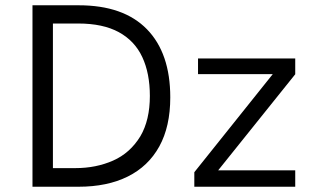

<svg xmlns="http://www.w3.org/2000/svg" viewBox="-20 -710 1181 730"><path d="M103.5 0ZM103.5 0ZM278.3 0H103.5V-689.9H279.3Q449.7 -689.9 538.6 -598.9Q627.4 -507.8 627.4 -339.8Q627.4 -229 585.7 -153.3Q543.9 -77.6 465.8 -38.8Q387.7 0 278.3 0ZM266.6 -70.8Q345.2 -70.8 409.9 -99.4Q474.6 -127.9 513.7 -191.9Q549.8 -253.4 549.8 -345.2Q549.8 -431.2 521 -492.9Q492.2 -554.7 431.9 -587.6Q371.6 -620.6 277.3 -620.6H181.2V-70.8ZM1102.5 0H718.8V-55.2L1017.1 -428.2H732.9V-487.8H1102.5V-427.7L809.6 -62.5H1102.5Z"/></svg>

Font: Acari Sans
Style: Regular
Weight: 400
Designer: Alfredo Marco Pradil and Stefan Peev
Foundry: Hanken Design Co.
Version: Version 1.045;February 4, 2021;FontCreator 13.0.0.2655 64-bi